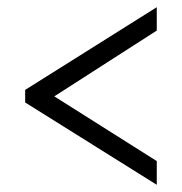

<svg xmlns="http://www.w3.org/2000/svg" viewBox="-20 -625 505 534"><path d="M416 -111 50 -340V-375L416 -605V-540L131 -357L416 -177Z"/></svg>

Font: Noto Serif Armenian Condensed
Style: Regular
Weight: 400
Width: 3
Designer: Monotype Design Team
Foundry: Monotype Imaging Inc.
Version: Version 2.008; ttfautohint (v1.8.4.7-5d5b)